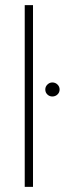

<svg xmlns="http://www.w3.org/2000/svg" viewBox="-20 -727 252 747"><path d="M108.4 0H76.2V-707H108.4ZM156.2 -378.9Q156.2 -390.1 164.6 -398.2Q172.9 -406.2 183.6 -406.2Q195.3 -406.2 203.6 -398.2Q211.9 -390.1 211.9 -378.9Q211.9 -367.2 203.6 -359.4Q195.3 -351.6 183.6 -351.6Q172.4 -351.6 164.3 -359.4Q156.2 -367.2 156.2 -378.9Z"/></svg>

Font: Pretendard Thin
Style: Regular
Weight: 100
Designer: Base glyphs from Inter by Rasmus Andersson; Hangeul glyphs from Noto Sans CJK(Source Han Sans) by Jang Soo-young and Kan
Foundry: Kil Hyung-jin
Version: Version 1.309